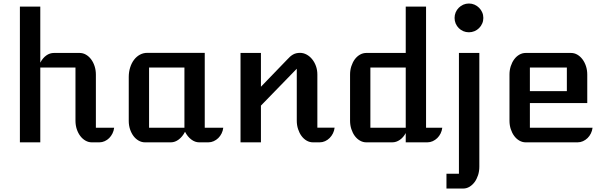

<svg xmlns="http://www.w3.org/2000/svg" viewBox="-20 -814 3462 1098"><path d="M93.8 -776.4H210.4V-455.6Q224.1 -481.9 244.4 -496.6Q264.6 -511.2 288.6 -511.2H435.5Q454.6 -511.2 471.4 -501.5Q488.3 -491.7 501 -474.9Q513.7 -458 521 -435.5Q528.3 -413.1 528.3 -387.2V-83.5H632.8Q630.9 -66.4 623.3 -51Q615.7 -35.6 604.5 -24.4Q593.3 -13.2 578.6 -6.6Q564 0 548.3 0H504.9Q485.8 0 468.8 -9.8Q451.7 -19.5 439 -36.4Q426.3 -53.2 418.9 -75.7Q411.6 -98.1 411.6 -124V-427.7H210.4V0H93.8Z M716.3 -373.5Q716.3 -402.8 724.4 -428.2Q732.4 -453.6 746.6 -472.2Q760.7 -490.7 780 -501.2Q799.3 -511.7 821.8 -511.7H1150.9V-83.5H1256.8Q1254.9 -66.4 1247.3 -51Q1239.7 -35.6 1228.3 -24.4Q1216.8 -13.2 1202.1 -6.6Q1187.5 0 1171.4 0H1119.1Q1095.2 0 1073.7 -16.4Q1052.2 -32.7 1038.1 -60.5Q1023.9 -32.7 1002.4 -16.4Q981 0 957 0H809.1Q790 0 772.9 -9.8Q755.9 -19.5 743.4 -36.1Q731 -52.7 723.6 -75Q716.3 -97.2 716.3 -122.6ZM1034.7 -83.5V-427.7H832.5V-83.5Z M1355.5 -511.2H1472.2V-317.9L1623 -474.1Q1638.7 -492.2 1655.5 -502Q1672.4 -511.7 1695.8 -511.7Q1715.3 -511.7 1733.4 -502Q1751.5 -492.2 1765.1 -475.3Q1778.8 -458.5 1786.9 -436Q1794.9 -413.6 1794.9 -387.7V-84H1893.6Q1891.6 -66.4 1884 -51.3Q1876.5 -36.1 1865 -24.7Q1853.5 -13.2 1838.9 -6.6Q1824.2 0 1808.1 0H1770Q1750.5 0 1733.6 -9.8Q1716.8 -19.5 1704.3 -36.4Q1691.9 -53.2 1684.6 -75.7Q1677.2 -98.1 1677.2 -124V-420.9L1472.2 -210V0H1355.5Z M1981.9 -387.2Q1981.9 -413.1 1989.3 -435.5Q1996.6 -458 2009 -474.9Q2021.5 -491.7 2038.6 -501.5Q2055.7 -511.2 2074.7 -511.2H2300.3V-776.4H2416.5V-83.5H2509.3Q2507.3 -66.4 2499.8 -51Q2492.2 -35.6 2480.7 -24.4Q2469.2 -13.2 2454.6 -6.6Q2439.9 0 2423.8 0H2300.3V-53.2Q2287.1 -28.3 2266.6 -14.2Q2246.1 0 2223.1 0H2074.7Q2055.7 0 2038.6 -9.8Q2021.5 -19.5 2009 -36.4Q1996.6 -53.2 1989.3 -75.7Q1981.9 -98.1 1981.9 -124ZM2300.3 -83.5V-427.7H2098.1V-83.5Z M2661.6 -629.4Q2644.5 -629.4 2629.6 -635.7Q2614.7 -642.1 2603.5 -653.3Q2592.3 -664.6 2585.9 -679.4Q2579.6 -694.3 2579.6 -711.4Q2579.6 -728.5 2585.9 -743.4Q2592.3 -758.3 2603.5 -769.5Q2614.7 -780.8 2629.6 -787.4Q2644.5 -793.9 2661.6 -793.9Q2678.7 -793.9 2693.6 -787.4Q2708.5 -780.8 2719.7 -769.5Q2731 -758.3 2737.5 -743.4Q2744.1 -728.5 2744.1 -711.4Q2744.1 -694.3 2737.5 -679.4Q2731 -664.6 2719.7 -653.3Q2708.5 -642.1 2693.4 -635.7Q2678.2 -629.4 2661.6 -629.4ZM2604.5 179.7V-511.2H2721.2V139.2Q2721.2 165 2713.9 187.7Q2706.5 210.4 2694.1 227.3Q2681.6 244.1 2664.8 254.2Q2647.9 264.2 2628.9 264.2H2533.2V179.7Z M2893.6 -387.2Q2893.6 -413.1 2900.9 -435.5Q2908.2 -458 2920.7 -474.9Q2933.1 -491.7 2950.2 -501.5Q2967.3 -511.2 2986.3 -511.2H3245.6Q3264.6 -511.2 3281.5 -501.5Q3298.3 -491.7 3311 -474.9Q3323.7 -458 3331.1 -435.5Q3338.4 -413.1 3338.4 -387.2V-224.6H3010.3V-83.5H3368.7Q3366.7 -66.4 3359.1 -51Q3351.6 -35.6 3340.1 -24.4Q3328.6 -13.2 3314 -6.6Q3299.3 0 3283.2 0H2986.3Q2967.3 0 2950.2 -9.8Q2933.1 -19.5 2920.7 -36.4Q2908.2 -53.2 2900.9 -75.7Q2893.6 -98.1 2893.6 -124ZM3221.7 -293V-427.7H3010.3V-293Z"/></svg>

Font: Atomic Age
Style: Regular
Weight: 400
Version: Version 1.007; ttfautohint (v1.4.1) -l 6 -r 46 -G 0 -x 0 -H 